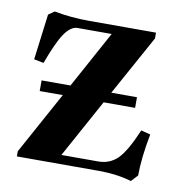

<svg xmlns="http://www.w3.org/2000/svg" viewBox="-60 -502 546 572"><g transform="rotate(10 213.5 -216.0)"><path d="M58.1 -203.6V-235.8H145.5L239.7 -408.2H136.2Q116.2 -408.2 96.7 -379.9Q78.6 -353 54.7 -288.1L25.4 -293.9L43 -432.1L61 -444.8Q111.8 -435.1 167 -435.1H369.1V-417.5L269 -235.8H346.7V-203.6H251.5L154.8 -27.3H266.1Q300.8 -27.3 324.5 -50.5Q348.1 -73.7 376.5 -140.6L404.8 -133.3Q390.6 -59.1 390.6 -6.8L372.1 13.2Q326.7 0 273.9 0H24.9V-15.6L127.9 -203.6Z"/></g></svg>

Font: Elstob SemiBold
Style: Regular
Weight: 600
Designer: Peter S. Baker
Version: Version 1.015